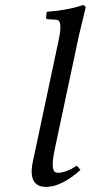

<svg xmlns="http://www.w3.org/2000/svg" viewBox="-20 -718 354 750"><path d="M209.5 -563Q224.6 -633.8 204.6 -640.1Q200.2 -641.1 196.3 -641.1L164.6 -643.1Q160.2 -645 159.7 -647.9L162.6 -671.9Q241.2 -677.7 298.8 -696.3Q301.8 -697.3 303.2 -698.2Q314.9 -696.3 314.5 -688Q314 -686 289.1 -583L193.8 -134.8Q176.8 -55.2 196.3 -45.4Q201.7 -43 207 -43Q238.8 -43.9 280.3 -70.8L294.4 -54.2Q221.2 11.2 160.6 12.2Q88.4 12.2 107.9 -85Q108.4 -86.4 108.4 -86.9Z"/></svg>

Font: Linux Biolinum Slanted O
Style: Slanted
Weight: 400
Designer: Philipp H. Poll
Foundry: Philipp H. Poll
Version: Version 1.0.4